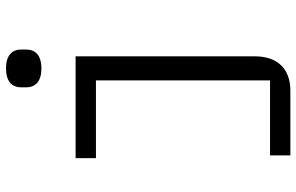

<svg xmlns="http://www.w3.org/2000/svg" viewBox="-194 -594 988 640"><g transform="rotate(-90 300.0 -274.0)"><path d="M101.9 199.9H317.8C396 199.9 432.2 150.9 432.2 82V-516H93V-448.2H351.9V132.1H101.9ZM328.8 -681.1C328.8 -652 345.9 -630 392 -630C437.9 -630 454.9 -652 454.9 -681.1V-697.1C454.9 -725.9 437.9 -747.9 392 -747.9C345.9 -747.9 328.8 -725.9 328.8 -697.1Z"/></g></svg>

Font: Margiela Mono
Style: Regular
Weight: 400
Designer: Mike Abbink, Paul van der Laan, Pieter van Rosmalen
Foundry: Bold Monday
Version: Version 2.003 2021